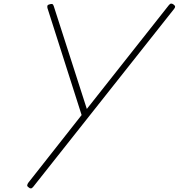

<svg xmlns="http://www.w3.org/2000/svg" viewBox="-20 -1035 994 1068"><path d="M165 4Q158 13 151.5 13Q145 13 139 7Q130 1 131.5 -5.5Q133 -12 137 -18L434 -395L244 -990Q242 -998 244 -1003.5Q246 -1009 256 -1011Q265 -1014 270.5 -1012.5Q276 -1011 279 -1001L463 -429L919 -1006Q926 -1015 932 -1015Q938 -1015 944 -1011Q954 -1004 954 -998Q954 -992 948 -985Z"/></svg>

Font: Playwrite AU QLD Thin
Style: Regular
Weight: 250
Designer: Veronika Burian, José Scaglione
Foundry: TypeTogether
Version: Version 1.002